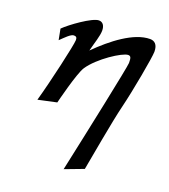

<svg xmlns="http://www.w3.org/2000/svg" viewBox="-137 -554 836 948"><g transform="rotate(20 281.0 -80.0)"><path d="M55 -352 66 -295C88 -316 113 -343 129 -343C141 -343 146 -338 146 -325C146 -300 98 -89 68 17L165 -4C165 -4 206 -171 230 -207C273 -272 384 -344 414 -344C428 -344 431 -335 431 -308C431 -288 353 82 307 295L405 258C417 196 451 -4 473 -93C496 -186 530 -374 530 -403C530 -441 512 -455 489 -455C404 -455 303 -376 226 -299C237 -344 252 -384 252 -413C252 -438 241 -455 220 -455C185 -455 86 -383 55 -352Z"/></g></svg>

Font: KpSans
Style: BoldItalic
Weight: 700
Italic angle: -11°
Version: Version 0.66